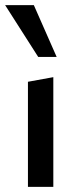

<svg xmlns="http://www.w3.org/2000/svg" viewBox="-24 -729 313 749"><path d="M85 0V-410L184 -428V0ZM125 -507 -4 -709H108L197 -507Z"/></svg>

Font: Ysabeau Infant SemiBold
Style: Regular
Weight: 600
Designer: Christian Thalmann (Catharsis Fonts)
Version: Version 2.002; featfreeze: ss01,ss02,lnum